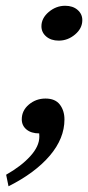

<svg xmlns="http://www.w3.org/2000/svg" viewBox="-20 -464 308 672"><path d="M9.8 188 1.5 147.5Q54.2 117.7 85.9 82.8Q117.7 47.9 117.7 14.2Q117.7 2.9 117.2 2.9Q89.4 2.9 72.8 -10.7Q56.2 -24.4 56.2 -46.4Q56.2 -77.1 81.1 -98.1Q106 -119.1 139.2 -119.1Q173.3 -119.1 189.5 -97.9Q205.6 -76.7 205.6 -45.9Q205.6 20.5 154.3 80.8Q103 141.1 9.8 188ZM208 -443.8Q234.9 -443.8 251.5 -429.4Q268.1 -415 268.1 -393.6Q268.1 -364.7 242.7 -343.3Q217.3 -321.8 185.5 -321.8Q158.7 -321.8 141.8 -336.2Q125 -350.6 125 -372.1Q125 -400.4 150.6 -422.1Q176.3 -443.8 208 -443.8Z"/></svg>

Font: Flanker
Style: Bold Italic
Weight: 700
Italic angle: -12°
Designer: Flanker
Version: Version 2.000